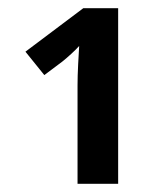

<svg xmlns="http://www.w3.org/2000/svg" viewBox="-20 -864 408 468"><path d="M268 -844V-416H169V-656Q169 -678 170.5 -707.5Q172 -737 173 -752Q166 -744 154 -733Q142 -722 132 -714L88 -681L42 -738L183 -844Z"/></svg>

Font: Noto Sans SemiBold
Style: Regular
Weight: 600
Designer: Monotype Design Team
Foundry: Monotype Imaging Inc.
Version: Version 2.007